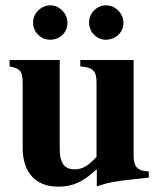

<svg xmlns="http://www.w3.org/2000/svg" viewBox="-20 -686 596 720"><path d="M443 -600C443 -636 413 -666 378 -666C343 -666 314 -637 314 -602C314 -566 342 -537 377 -537C414 -537 443 -565 443 -600ZM233 -600C233 -636 203 -666 169 -666C134 -666 104 -636 104 -602C104 -566 133 -537 168 -537C205 -537 233 -565 233 -600ZM538 -20V-43C494 -45 481 -61 481 -105V-461H281V-437C331 -433 342 -419 342 -374V-98C311 -64 289 -51 260 -51C224 -51 204 -71 204 -127V-461H16V-437C57 -429 65 -418 65 -372V-131C65 -38 115 14 198 14C253 14 291 -3 343 -52V13C386 -2 410 -6 475 -13Z"/></svg>

Font: STIXGeneral
Style: Bold
Weight: 700
Designer: MicroPress Inc., with final additions and corrections provided by Coen Hoffman, Elsevier (retired)
Version: Version 1.1.0